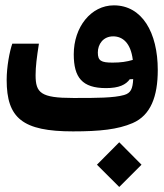

<svg xmlns="http://www.w3.org/2000/svg" viewBox="-20 -497 626 732"><path d="M258.3 3.9C360.4 3.9 429.2 -3.4 485.8 -27.8C554.7 -57.6 581.5 -129.4 581.5 -230C581.5 -373.5 521.5 -476.6 414.1 -476.6C326.7 -476.6 261.2 -393.6 261.2 -290C261.2 -201.7 293 -161.1 384.3 -161.1C434.1 -161.1 460 -174.3 474.6 -194.8L487.8 -195.3C485.8 -158.7 479 -142.1 453.1 -134.8C414.6 -123.5 343.8 -123.5 273.9 -123.5C268.6 -123.5 263.7 -123.5 258.3 -123.5C135.3 -123.5 115.7 -143.1 115.7 -210.4C115.7 -242.7 120.1 -277.8 128.4 -330.6H26.9C16.6 -301.3 5.4 -242.7 5.4 -192.4C5.4 -46.4 65.9 3.9 258.3 3.9ZM434.6 215.8 519.5 130.9 434.6 45.4 349.6 130.9ZM486.3 -268.6C462.9 -261.7 440.9 -258.3 409.2 -258.3C365.7 -258.3 353 -265.1 353 -296.9C353 -328.1 373 -358.4 411.6 -358.4C447.3 -358.4 478.5 -333.5 486.3 -268.6Z"/></svg>

Font: Cascadia Mono SemiBold
Style: Regular
Weight: 600
Monospace: yes
Designer: Aaron Bell
Foundry: Saja Typeworks
Version: Version 2404.023